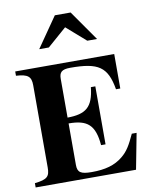

<svg xmlns="http://www.w3.org/2000/svg" viewBox="-101 -1028 869 1102"><g transform="rotate(-10 333.5 -477.0)"><path d="M641 -208H613C583 -143 565 -113 531 -85C484 -46 427 -31 349 -31C284 -31 266 -44 266 -87V-329C375 -329 418 -293 428 -174H454V-512H428C416 -396 372 -364 266 -363V-588C266 -626 279 -642 331 -642C494 -642 545 -609 568 -475H593V-676H16V-651C85 -647 104 -631 104 -580V-101C104 -49 90 -33 16 -25V0H601ZM511 -778 388 -954H296L174 -778H230L342 -876L454 -778Z"/></g></svg>

Font: XITS Math
Style: Bold
Weight: 700
Designer: MicroPress Inc., with final additions and corrections provided by Coen Hoffman, Elsevier (retired)
Version: Version 1.302